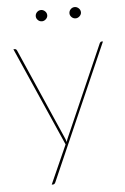

<svg xmlns="http://www.w3.org/2000/svg" viewBox="-58 -709 605 931"><g transform="rotate(-5 245.0 -244.0)"><path d="M463.5 -490 174.5 169Q173 173 170 176.5Q167 180 162.5 180H155.5L239.5 -8.5L27.5 -490H34.5Q38.5 -490 41 -487.8Q43.5 -485.5 44.5 -483L239.5 -38Q243.5 -29.5 246 -19.5Q247 -24 248.8 -28.8Q250.5 -33.5 252.5 -38L447.5 -483Q451 -490 456.5 -490ZM205.5 -640Q205.5 -629.5 196.8 -621.2Q188 -613 177.5 -613Q166 -613 157.8 -621.2Q149.5 -629.5 149.5 -640Q149.5 -651.5 157.8 -659.8Q166 -668 177.5 -668Q188 -668 196.8 -659.8Q205.5 -651.5 205.5 -640ZM369.5 -640Q369.5 -629.5 360.8 -621.2Q352 -613 341.5 -613Q330 -613 321.8 -621.2Q313.5 -629.5 313.5 -640Q313.5 -651.5 321.8 -659.8Q330 -668 341.5 -668Q352 -668 360.8 -659.8Q369.5 -651.5 369.5 -640Z"/></g></svg>

Font: Lato 2
Style: Regular
Weight: 100
Designer: Lukasz Dziedzic with Adam Twardoch and Botio Nikoltchev
Foundry: tyPoland Lukasz Dziedzic
Version: Version 2.015; 2015-08-06; http://www.latofonts.com/